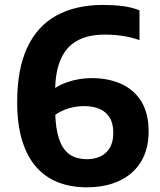

<svg xmlns="http://www.w3.org/2000/svg" viewBox="-20 -770 665 799"><path d="M340.5 9.5Q276 9.5 223 -10.8Q170 -31 131.8 -73.8Q93.5 -116.5 72.5 -184Q51.5 -251.5 51.5 -346Q51.5 -482 93.2 -571.8Q135 -661.5 215 -705.5Q295 -749.5 409.5 -749.5Q451 -749.5 489.5 -744.8Q528 -740 560.5 -727V-603Q527.5 -615 491 -620.5Q454.5 -626 417 -626Q347 -626 301 -600.5Q255 -575 232.2 -522.2Q209.5 -469.5 209.5 -388.5V-321.5Q209.5 -259 218.8 -217.5Q228 -176 245.2 -152Q262.5 -128 286.8 -117.8Q311 -107.5 341.5 -107.5Q373.5 -107.5 398.2 -119.2Q423 -131 437.2 -155.2Q451.5 -179.5 451.5 -217.5Q451.5 -256 436.5 -280.5Q421.5 -305 394.2 -316.8Q367 -328.5 330 -328.5Q304 -328.5 277.5 -322.2Q251 -316 226.8 -302.8Q202.5 -289.5 183.5 -268.5V-382Q212.5 -412 261.2 -428.5Q310 -445 362 -445Q429.5 -445 483 -421.5Q536.5 -398 567.5 -348.8Q598.5 -299.5 598.5 -222Q598.5 -149.5 567 -97.5Q535.5 -45.5 477.5 -18Q419.5 9.5 340.5 9.5Z"/></svg>

Font: Encode Sans Condensed Thin
Style: Bold
Weight: 700
Version: Version 3.002